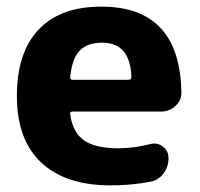

<svg xmlns="http://www.w3.org/2000/svg" viewBox="-20 -550 604 580"><path d="M289 -421Q244 -421 221 -397.5Q198 -374 192 -317Q192 -309 199 -309H368Q377 -309 377 -318Q373 -421 289 -421ZM314 10Q178 10 104.5 -59Q31 -128 31 -260Q31 -391 96.5 -460.5Q162 -530 286 -530Q524 -530 528 -270Q528 -246 509.5 -229.5Q491 -213 467 -213H200Q190 -213 192 -204Q200 -149 234.5 -125.5Q269 -102 338 -102Q383 -102 435 -115Q456 -120 472.5 -107Q489 -94 489 -73V-71Q489 -46 473.5 -25.5Q458 -5 434 -1Q376 10 314 10Z"/></svg>

Font: Rounded Mplus 1c ExtraBold
Style: Regular
Weight: 800
Version: Version 1.059.20150529